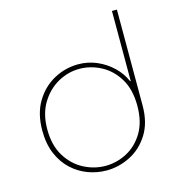

<svg xmlns="http://www.w3.org/2000/svg" viewBox="-110 -826 867 934"><g transform="rotate(-15 324.0 -358.5)"><path d="M313 13Q375 13 432.5 -16Q490 -45 526.5 -103Q563 -161 563 -247V-730H538V-377H535Q517 -419 483 -451.5Q449 -484 405 -503Q361 -522 312 -522Q247 -522 189.5 -491Q132 -460 96 -400.5Q60 -341 60 -255Q60 -188 81.5 -137.5Q103 -87 139.5 -53.5Q176 -20 221 -3.5Q266 13 313 13ZM314 -10Q257 -10 204.5 -37.5Q152 -65 118.5 -119.5Q85 -174 85 -255Q85 -332 118 -386.5Q151 -441 202.5 -470Q254 -499 311 -499Q368 -499 420 -471.5Q472 -444 505 -389.5Q538 -335 538 -253Q538 -172 505.5 -118Q473 -64 421.5 -37Q370 -10 314 -10Z"/></g></svg>

Font: MuseoModerno SemiBold Thin
Style: Regular
Weight: 250
Version: Version 1.001